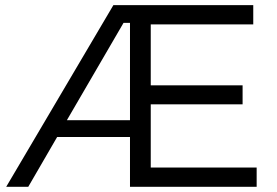

<svg xmlns="http://www.w3.org/2000/svg" viewBox="-20 -720 1066 740"><path d="M561 -74.2H969.2V0H481V-191.9H200.2L88.9 0H3.9L417 -700.2H956.1V-626H561V-391.1H915V-317.9H561ZM237.8 -256.8H481V-631.8H456.1Z"/></svg>

Font: Montserrat-Arabic Light
Style: Regular
Weight: 300
Designer: Mohamed Gaber
Foundry: Kief Type Foundry
Version: Version 5.008;PS 005.008;hotconv 1.0.88;makeotf.lib2.5.64775